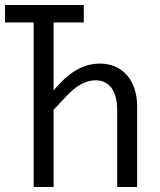

<svg xmlns="http://www.w3.org/2000/svg" viewBox="-20 -750 640 770"><path d="M195 0V-310L247 -365C286 -407 325 -428 363 -428C419 -428 450 -385 450 -307V0H530V-324C530 -428 471 -495 381 -495C323 -495 270 -469 219 -414L195 -388V-660H316V-730H0V-660H115V0Z"/></svg>

Font: Tekne LDO Light
Style: Regular
Weight: 300
Monospace: yes
Designer: Alessio Laiso, Mario Rullo, Paolo Rosset
Foundry: Alessio Laiso
Version: Version 1.000;hotconv 1.0.109;makeotfexe 2.5.65596